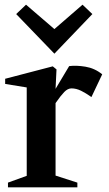

<svg xmlns="http://www.w3.org/2000/svg" viewBox="-20 -799 464 819"><path d="M14 0V-20L94 -49V-426L2 -441V-463L205 -516L221 -503L217 -420L275 -517Q305 -521 344.5 -514.5Q384 -508 416 -482L370 -385Q346 -402 325.5 -412Q305 -422 285 -422Q269 -422 254 -406.5Q239 -391 219 -362Q218 -360 217 -359V-50L310 -20V0ZM212 -570 49 -739 91 -779 212 -675 332 -779 374 -739Z"/></svg>

Font: Wittgenstein Semibold
Style: Regular
Weight: 600
Designer: Jörg Drees
Foundry: Jörg Drees
Version: Version 1.303; ttfautohint (v1.8.4.7-5d5b)